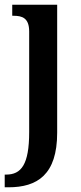

<svg xmlns="http://www.w3.org/2000/svg" viewBox="-33 -556 346 816"><path d="M-13 240H3C125 240 210 187 210 8V-536H19V-489H24C61 -489 91 -480 91 -422V5C91 144 57 186 -7 186H-13Z"/></svg>

Font: Noto Serif Bengali Condensed
Style: Regular
Weight: 400
Width: 3
Designer: Juan Bruce, Universal Thirst, Indian Type Foundry and the Monotype Design Team.
Foundry: Monotype Imaging Inc.
Version: Version 2.003